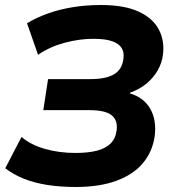

<svg xmlns="http://www.w3.org/2000/svg" viewBox="-20 -736 711 767"><path d="M282 11Q222 11 170 3Q118 -5 75.5 -22Q33 -39 1 -64L66 -189Q103 -157 160 -141Q217 -125 281 -125Q332 -125 367 -134Q402 -143 422 -163Q442 -183 446 -216Q451 -256 425.5 -276Q400 -296 337 -296H153L172 -420H341Q404 -420 436 -439.5Q468 -459 473 -501Q477 -526 466 -544Q455 -562 427.5 -571.5Q400 -581 353 -581Q297 -581 237.5 -565Q178 -549 132 -517L88 -643Q124 -665 169.5 -681.5Q215 -698 269 -707Q323 -716 383 -716Q477 -716 534 -689.5Q591 -663 614.5 -618Q638 -573 631 -518Q627 -484 609.5 -454Q592 -424 564.5 -401.5Q537 -379 500 -366L499 -363Q555 -346 580.5 -301Q606 -256 598 -192Q589 -130 551 -84.5Q513 -39 445.5 -14Q378 11 282 11Z"/></svg>

Font: Nunito Sans 7pt ExtraBold
Style: Italic
Weight: 800
Italic angle: -9°
Designer: Vernon Adams
Foundry: Vernon Adams
Version: Version 3.101;gftools[0.9.27]